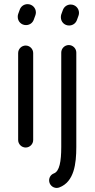

<svg xmlns="http://www.w3.org/2000/svg" viewBox="-20 -714 463 935"><path d="M141.6 -32.2V-455.6C141.6 -475.6 125 -492.2 105 -492.2C85 -492.2 68.4 -475.6 68.4 -455.6V-32.2C68.4 -12.2 85 4.4 105 4.4C125 4.4 141.6 -12.2 141.6 -32.2ZM144.5 -618.2 152.3 -639.6C153.8 -644 154.8 -648.4 154.8 -653.3C154.8 -675.8 136.7 -693.8 114.3 -693.8C96.7 -693.8 82 -683.1 76.2 -667L68.4 -645.5C66.9 -641.1 66.4 -636.7 66.4 -631.8C66.4 -609.4 84 -591.8 106.4 -591.8C124 -591.8 138.7 -602.1 144.5 -618.2ZM269 198.7C341.3 171.4 351.6 83 351.6 1.5V-458C351.6 -478 335 -494.6 314.9 -494.6C294.9 -494.6 278.3 -478 278.3 -458V1.5C278.3 72.8 269.5 120.1 242.7 130.4C228.5 135.7 219.2 148.9 219.2 164.6C219.2 184.6 235.8 201.2 255.9 201.2C260.3 201.2 265.1 200.2 269 198.7ZM354.5 -616.2 362.3 -637.7C363.8 -642.1 364.7 -646.5 364.7 -651.4C364.7 -673.8 346.7 -691.9 324.2 -691.9C306.6 -691.9 292 -681.2 286.1 -665L278.3 -643.6C276.9 -639.2 276.4 -634.8 276.4 -629.9C276.4 -607.4 293.9 -589.8 316.4 -589.8C334 -589.8 348.6 -600.1 354.5 -616.2Z"/></svg>

Font: Velvelyne
Style: Regular
Weight: 400
Designer: Manon Van der Borght et Mariel Nils
Foundry: Velvetyne
Version: Version 1.070;Glyphs 3.3.1 (3343)